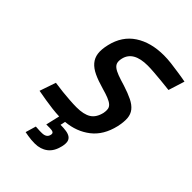

<svg xmlns="http://www.w3.org/2000/svg" viewBox="-266 -821 1170 1170"><g transform="rotate(45 319.0 -235.5)"><path d="M389 127Q376 182 342 207.5Q308 233 260 233Q227 233 199 228Q184 226 171 223L191 155Q200 156 210 156Q218 157 227 157Q236 157 244 157Q284 157 291 127Q295 112 286 106.5Q277 101 257 101H227L248 11Q219 10 185 6Q151 2 122 -3Q88 -8 53 -15L89 -120Q124 -115 159 -111Q189 -108 222.5 -105.5Q256 -103 283 -103Q345 -103 378.5 -124Q412 -145 424 -196Q428 -216 425.5 -231Q423 -246 410.5 -257Q398 -268 374.5 -277.5Q351 -287 315 -297Q262 -312 226 -329Q190 -346 169.5 -370Q149 -394 144.5 -426.5Q140 -459 151 -506Q174 -605 249.5 -654.5Q325 -704 437 -704Q466 -704 500.5 -700Q535 -696 566 -691Q602 -686 638 -679L605 -574Q566 -578 530 -582Q499 -585 466 -587.5Q433 -590 411 -590Q288 -590 269 -508Q264 -486 267.5 -471Q271 -456 285.5 -444.5Q300 -433 326.5 -423Q353 -413 394 -401Q444 -385 477.5 -368.5Q511 -352 529 -329.5Q547 -307 549.5 -275.5Q552 -244 542 -199Q519 -101 453.5 -50Q388 1 297 9L290 41Q319 41 340.5 44.5Q362 48 375 57.5Q388 67 391.5 83.5Q395 100 389 127Z"/></g></svg>

Font: Panefresco 800wt
Style: Italic
Weight: 800
Foundry: Campivisivi & Chank Co
Version: Version 1.001